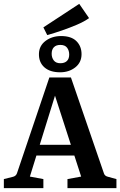

<svg xmlns="http://www.w3.org/2000/svg" viewBox="-24 -976 624 996"><path d="M148 -225H381L401 -169H132ZM515 -77Q519 -63 536 -59L580 -47V0H326V-47L397 -60L246 -527H276L131 -60L201 -47V0H-4V-47L44 -59Q59 -63 64 -77L232 -574H344ZM288 -601Q235 -601 206 -627Q177 -653 178 -697Q179 -739 212.5 -764Q246 -789 293 -789Q346 -789 372.5 -762.5Q399 -736 399 -695Q399 -652 366.5 -626.5Q334 -601 288 -601ZM289 -648Q311 -648 323 -659.5Q335 -671 335 -693Q335 -714 324 -728.5Q313 -743 289 -743Q267 -743 255.5 -731Q244 -719 244 -697Q244 -677 255 -662.5Q266 -648 289 -648ZM221 -794 201 -834 387 -956 438 -882Q413 -864 375.5 -848Q338 -832 297.5 -818Q257 -804 221 -794Z"/></svg>

Font: Rasa SemiBold
Style: Regular
Weight: 600
Designer: Anna Giedrys (Yrsa+Rasa design), David Brezina (Yrsa art-direction, Rasa art-direction, design)
Foundry: Rosetta Type Foundry
Version: Version 2.004